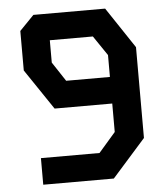

<svg xmlns="http://www.w3.org/2000/svg" viewBox="-52 -766 704 813"><g transform="rotate(-5 300.0 -360.0)"><path d="M120 -720 59 -657V-489L175 -317H420V-196L348 -113H99V0H399L541 -160V-546L425 -720ZM180 -512V-607H363L420 -523V-430H234Z"/></g></svg>

Font: Kode Mono
Style: Bold
Weight: 700
Monospace: yes
Designer: Isa Ozler
Foundry: Kadena LLC
Version: Version 1.206;gftools[0.9.28]